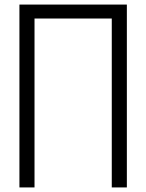

<svg xmlns="http://www.w3.org/2000/svg" viewBox="-20 -820 640 840"><path d="M65 0V-800H535V0H469V-739H131V0Z"/></svg>

Font: Victor Mono Light
Style: Regular
Weight: 300
Monospace: yes
Designer: Rune Bjørnerås
Version: Version 1.561;gftools[0.9.30]